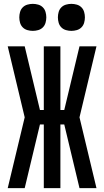

<svg xmlns="http://www.w3.org/2000/svg" viewBox="-20 -975 540 995"><path d="M20 0 108 -367 20 -735H108L187 -405H207V-735H293V-405H313L392 -735H480L392 -367L480 0H392L313 -330H293V0H207V-330H187L108 0ZM350 -815Q336 -815 322 -819Q308 -823 298 -833Q288 -843 284 -857Q280 -871 280 -885Q280 -899 284 -913Q288 -927 298 -937Q308 -947 322 -951Q336 -955 350 -955Q364 -955 378 -951Q392 -947 402 -937Q412 -927 416 -913Q420 -899 420 -885Q420 -871 416 -857Q412 -843 402 -833Q392 -823 378 -819Q364 -815 350 -815ZM150 -815Q136 -815 122 -819Q108 -823 98 -833Q88 -843 84 -857Q80 -871 80 -885Q80 -899 84 -913Q88 -927 98 -937Q108 -947 122 -951Q136 -955 150 -955Q164 -955 178 -951Q192 -947 202 -937Q212 -927 216 -913Q220 -899 220 -885Q220 -871 216 -857Q212 -843 202 -833Q192 -823 178 -819Q164 -815 150 -815Z"/></svg>

Font: Iosevka Semibold
Style: Regular
Weight: 600
Monospace: yes
Designer: Belleve Invis
Foundry: Belleve Invis
Version: Version 33.2.3; ttfautohint (v1.8.4)